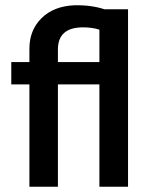

<svg xmlns="http://www.w3.org/2000/svg" viewBox="-20 -710 570 730"><path d="M91.8 0V-389.2H22.9V-474.1H91.8V-524.9Q91.8 -595.2 137.9 -640.9Q184.1 -686.5 262.2 -689.9Q326.2 -691.4 377 -674.8H466.8V0H357.9V-389.2H200.2V0ZM200.2 -474.1H357.9V-597.2Q331.1 -606 295.9 -606Q200.2 -606 200.2 -522Z"/></svg>

Font: Kanit
Style: Regular
Weight: 400
Designer: Katatrad Team
Foundry: CadsonDemak
Version: Version 1.000;PS 001.000;hotconv 1.0.88;makeotf.lib2.5.64775